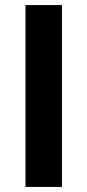

<svg xmlns="http://www.w3.org/2000/svg" viewBox="-20 -733 343 753"><path d="M80 0Q80 -58 80 -112.5Q80 -167 80 -233.5V-474.5Q80 -543 80 -598.5Q80 -654 80 -713H223Q223 -654 223 -598.5Q223 -543 223 -474.5V-233.5Q223 -167 223 -112.5Q223 -58 223 0Z"/></svg>

Font: Commissioner Thin SemiBold
Style: Regular
Weight: 600
Version: Version 1.000